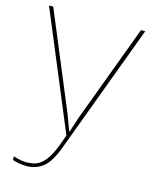

<svg xmlns="http://www.w3.org/2000/svg" viewBox="-124 -712 802 1008"><g transform="rotate(15 276.5 -207.5)"><path d="M538 -630 274 79Q245 156 207 185.5Q169 215 118 215Q75 215 42 202V183Q60 189 79 192.5Q98 196 113 196Q137 196 157 190.5Q177 185 195 169.5Q213 154 229.5 126.5Q246 99 262 55L280 6L15 -630H38L257 -104L289 -18H291L319 -104L515 -630Z"/></g></svg>

Font: TypoPRO Sinkin Sans
Style: 100 Thin
Weight: 100
Designer: Keith Bates
Foundry: K-Type
Version: Sinkin Sans (version 1.0)  by Keith Bates   •   © 2014   www